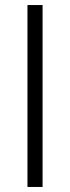

<svg xmlns="http://www.w3.org/2000/svg" viewBox="-20 -742 278 762"><path d="M149 -722V0H89V-722Z"/></svg>

Font: SUITE Light
Style: Regular
Weight: 300
Designer: Sun
Foundry: Sun
Version: Version 2.040